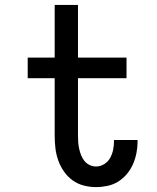

<svg xmlns="http://www.w3.org/2000/svg" viewBox="-20 -755 640 783"><path d="M372 8Q346 8 321 1.5Q296 -5 275.5 -20Q255 -35 240.5 -56Q226 -77 217.5 -101Q209 -125 206 -150.5Q203 -176 203 -202V-436H93V-520H203V-735H298V-520H496V-436H298V-202Q298 -188 299 -174.5Q300 -161 303 -147.5Q306 -134 311 -121.5Q316 -109 324.5 -98.5Q333 -88 345.5 -82Q358 -76 372 -76Q390 -76 405.5 -86Q421 -96 429.5 -111.5Q438 -127 441.5 -145Q445 -163 445 -181V-184H541V-178Q541 -154 536.5 -131Q532 -108 522.5 -86Q513 -64 497.5 -45.5Q482 -27 462 -14.5Q442 -2 418.5 3Q395 8 372 8Z"/></svg>

Font: Iosevka HT Medium Extended
Style: Regular
Weight: 500
Width: 7
Monospace: yes
Designer: Belleve Invis
Foundry: Belleve Invis
Version: Version 32.3.0; ttfautohint (v1.8.4)